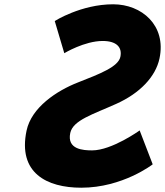

<svg xmlns="http://www.w3.org/2000/svg" viewBox="-20 -860 769 895"><path d="M507.6 -840C640.6 -840 756 -742 723.6 -588C705.6 -502 631.4 -425 522.1 -376C413.8 -327 320.1 -300 307.5 -240C291.3 -163 368.4 -159 409.4 -159C501.4 -159 631 -252 631 -252L691.8 -94C691.8 -94 551.8 15 358.8 15C197.8 15 62.4 -54 103.8 -251C126.5 -359 243.9 -437 344.1 -476C446.5 -516 531.4 -549 541.1 -595C550.6 -640 522.7 -669 458.7 -669C373.7 -669 279.7 -612 279.7 -612L235.2 -762C235.2 -762 357.6 -840 507.6 -840Z"/></svg>

Font: Hussar
Style: BdOblTwo
Weight: 700
Foundry: Cannot Into Space Fonts
Version: Version 2.00